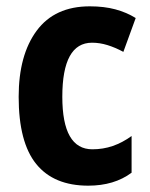

<svg xmlns="http://www.w3.org/2000/svg" viewBox="-20 -577 474 607"><path d="M259 10Q150 10 94.5 -58.5Q39 -127 39 -271Q39 -403 96 -480Q153 -557 264 -557Q309 -557 344.5 -547.5Q380 -538 409 -520L370 -413Q344 -427 319.5 -434.5Q295 -442 271 -442Q177 -442 177 -271Q177 -105 272 -105Q306 -105 336.5 -115.5Q367 -126 396 -147V-31Q341 10 259 10Z"/></svg>

Font: Noto Sans Thai Cond
Style: Bold
Weight: 700
Width: 3
Designer: Monotype Design Team
Foundry: Monotype Imaging Inc.
Version: Version 2.002; ttfautohint (v1.8.4.7-5d5b)